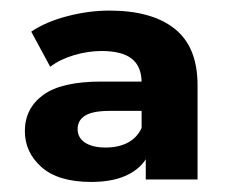

<svg xmlns="http://www.w3.org/2000/svg" viewBox="-20 -770 452 370"><path d="M260.9 -424.2V-486.1L252.9 -499.2V-610.7Q252.9 -641.7 234.1 -656.7Q215.3 -671.7 175.7 -671.7Q149.6 -671.7 122.6 -663.7Q95.6 -655.7 76.8 -641.3L40.2 -709Q68.6 -728.2 110 -738.9Q151.4 -749.6 190.8 -749.6Q272.5 -749.6 316.6 -714.6Q360.7 -679.6 360.7 -605.7V-424.2ZM155.7 -419.4Q92.3 -419.4 60.1 -447.9Q27.9 -476.4 27.9 -517.2Q27.9 -561 63.1 -586.9Q98.4 -612.8 175 -612.8H265.1V-556.3H191.1Q158.7 -556.3 144.1 -547.2Q129.6 -538.2 129.6 -521.4Q129.6 -504.2 144.2 -494.9Q158.7 -485.7 183.6 -485.7Q208.6 -485.7 226.5 -495.2Q244.3 -504.8 252.9 -523.4L267.7 -477.2Q258.5 -450.8 229.9 -435.1Q201.3 -419.4 155.7 -419.4Z"/></svg>

Font: Montserrat Alternates Thin
Style: Regular
Weight: 100
Designer: Julieta Ulanovsky
Foundry: Julieta Ulanovsky
Version: Version 9.000